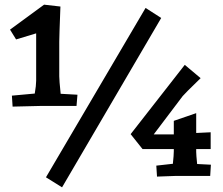

<svg xmlns="http://www.w3.org/2000/svg" viewBox="-20 -754 954 823"><path d="M31 -344 129 -353Q135 -388 135 -408V-611L49 -585L23 -627L169 -734L239 -726Q234 -596 234 -575V-427Q234 -410 240 -352L312 -348L308 -300H159L34 -297ZM177 6 604 -720 671 -677 246 49ZM540 -179 772 -476 840 -419Q769 -350 763 -342L639 -178H725V-236L821 -269V-184L883 -187V-115H821V-103Q821 -91 825 -51L884 -48L881 0H736L680 2L653 3L650 -44L721 -52Q725 -90 725 -106V-115H591Z"/></svg>

Font: Andada Pro ExtraBold
Style: Regular
Weight: 800
Designer: Carolina Giovagnoli
Foundry: Huerta Tipografica
Version: Version 3.005; ttfautohint (v1.8.4)